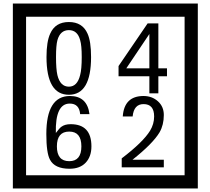

<svg xmlns="http://www.w3.org/2000/svg" viewBox="-20 -980 1195 1090"><path d="M1103 90H53V-960H1103ZM1028 15V-885H128V15ZM497 -656Q497 -442 371 -442Q244 -442 244 -656Q244 -744 265 -789Q294 -855 371 -855Q448 -855 477 -789Q497 -745 497 -656ZM444 -656Q444 -723 435 -752Q420 -809 371 -809Q322 -809 306 -752Q298 -723 298 -656Q298 -587 306 -553Q322 -488 371 -488Q419 -488 435 -554Q444 -587 444 -656ZM928 -547H879V-450H828V-547H653V-605L818 -847H879V-592H928ZM828 -592V-787L697 -592ZM499 -149Q499 -91 466.5 -56.5Q434 -22 375 -22Q291 -22 264 -73Q243 -111 243 -219Q243 -435 377 -435Q475 -435 488 -332H435Q430 -392 376 -392Q293 -392 297 -225Q318 -253 328 -260Q348 -275 381 -275Q499 -275 499 -149ZM442 -149Q442 -233 373 -233Q303 -233 303 -149Q303 -65 373 -65Q442 -65 442 -149ZM910 -30H671V-81Q792 -173 832 -238Q855 -276 855 -319Q855 -389 795 -389Q740 -389 733 -319H677Q685 -435 795 -435Q843 -435 876.5 -405Q910 -375 910 -327Q910 -271 886 -229Q848 -165 732 -73H910Z"/></svg>

Font: Unicode BMP Fallback SIL
Style: Regular
Weight: 400
Foundry: NRSI, SIL International
Version: Version 5.1 Based on Unicode 5.1